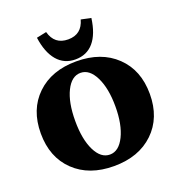

<svg xmlns="http://www.w3.org/2000/svg" viewBox="-153 -989 1043 1127"><g transform="rotate(-20 368.5 -426.0)"><path d="M369 -654Q299 -654 255.5 -705Q212 -756 199 -851L261 -864Q284 -779 369 -779Q454 -779 477 -864L539 -851Q526 -754 483 -704Q440 -654 369 -654ZM616 -77Q523 12 368 12Q213 12 120.5 -77Q28 -166 28 -315Q28 -464 120.5 -553Q213 -642 368 -642Q523 -642 616 -553Q709 -464 709 -315Q709 -166 616 -77ZM277.5 -130Q312 -60 368 -60Q424 -60 459 -131Q494 -202 494 -315Q494 -428 459 -499Q424 -570 368 -570Q312 -570 277.5 -500Q243 -430 243 -315Q243 -200 277.5 -130Z"/></g></svg>

Font: Arapey Black
Style: Regular
Weight: 900
Designer: Eduardo Rodriguez Tunni
Foundry: Eduardo Rodriguez Tunni
Version: Version 4.000